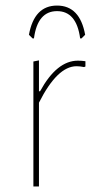

<svg xmlns="http://www.w3.org/2000/svg" viewBox="-20 -670 337 690"><path d="M97 -532 84 -545Q103 -650 185 -650Q267 -650 286 -545L273 -532H268Q255 -630 185 -630Q115 -630 102 -532ZM120 -453V-342H124Q184 -452 260 -452Q273 -452 287 -450V-431L282 -429Q267 -432 255 -432Q186 -432 120 -301V0H100V-449Z"/></svg>

Font: Alegreya Sans Thin
Style: Regular
Weight: 100
Designer: Juan Pablo del Peral
Foundry: Huerta Tipografica
Version: Version 2.007